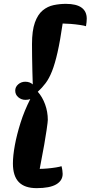

<svg xmlns="http://www.w3.org/2000/svg" viewBox="-20 -820 470 996"><path d="M170 156Q108 156 77.5 124.5Q47 93 47 28Q47 -12 57 -66.5Q67 -121 86.5 -183Q106 -245 137 -306Q126 -302 112 -302Q91 -302 75 -315.5Q59 -329 59 -350Q59 -369 74.5 -382.5Q90 -396 111 -396Q135 -396 150 -382Q149 -411 148 -449Q147 -487 146.5 -525.5Q146 -564 146 -591Q146 -661 161 -703Q176 -745 201.5 -766Q227 -787 258.5 -793.5Q290 -800 322 -800Q376 -800 403 -780.5Q430 -761 430 -723Q430 -716 429 -705Q428 -694 426 -684Q418 -687 395 -690.5Q372 -694 346.5 -696Q321 -698 305 -698Q292 -608 278.5 -548.5Q265 -489 250 -451Q235 -413 216.5 -388.5Q198 -364 176 -344Q200 -317 214 -278.5Q228 -240 228 -198Q228 -192 226.5 -181Q225 -170 221.5 -144Q218 -118 209.5 -70Q201 -22 186 56Q203 56 226 54Q249 52 270.5 48.5Q292 45 299 42Q302 52 303.5 64Q305 76 305 82Q305 117 271.5 136.5Q238 156 170 156Z"/></svg>

Font: Lemonada Medium
Style: Regular
Weight: 500
Designer: Mohamed Gaber (Arabic), Eduardo Tunni (Latin)
Foundry: Kief Type Foundry
Version: Version 4.004; ttfautohint (v1.8.2)